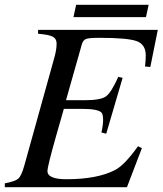

<svg xmlns="http://www.w3.org/2000/svg" viewBox="-21 -777 675 797"><path d="M596 -757 585 -706H284L295 -757ZM634 -653 603 -499 581 -501Q584 -527 584 -547Q584 -592 547 -606Q510 -620 392 -620Q350 -620 337 -615.5Q324 -611 319 -594L253 -361H331Q397 -361 419 -377Q441 -393 470 -458L488 -454L420 -222L400 -227Q407 -258 407 -279Q407 -303 400 -310Q384 -325 322 -325H244L212 -213Q176 -86 176 -67Q176 -33 255 -33Q384 -33 458 -72Q496 -92 552 -170L568 -162L506 0H-1V-16Q42 -24 55 -35.5Q68 -47 80 -90L203 -532Q214 -569 214 -596Q214 -616 198.5 -624.5Q183 -633 137 -637V-653Z"/></svg>

Font: STIX MathJax Latin
Style: Italic
Weight: 400
Italic angle: -16.33°
Designer: MicroPress Inc., with final additions and corrections provided by Coen Hoffman, Elsevier (retired)
Version: Version 1.1.1